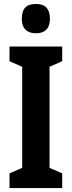

<svg xmlns="http://www.w3.org/2000/svg" viewBox="-20 -949 361 969"><path d="M294 0H28V-74L92 -102V-612L28 -640V-714H294V-640L230 -612V-102L294 -74ZM161 -929Q198 -929 215 -910Q232 -891 232 -854Q232 -818 214 -799.5Q196 -781 161 -781Q127 -781 108.5 -799.5Q90 -818 90 -854Q90 -892 107 -910.5Q124 -929 161 -929Z"/></svg>

Font: Noto Sans Display ExtraCondensed
Style: Bold
Weight: 700
Width: 2
Designer: Monotype Design Team
Foundry: Monotype Imaging Inc.
Version: Version 2.003